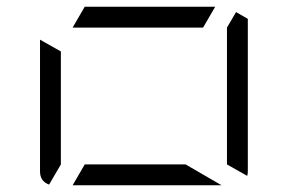

<svg xmlns="http://www.w3.org/2000/svg" viewBox="-20 -551 856 571"><path d="M584 -469H408H196L232 -531H408H620ZM532 -62 639 0H408H196L232 -62H408ZM682 -515 717 -495V-41Q717 -32 715 -28L655 -62V-265V-469ZM126 -2Q99 -12 99 -41V-433L161 -398V-265V-62Z"/></svg>

Font: DSEG7 Modern Mini
Style: Light
Weight: 300
Designer: Keshikan(Twitter:@keshinomi_88pro)
Version: Version 0.46